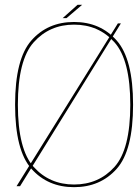

<svg xmlns="http://www.w3.org/2000/svg" viewBox="-20 -771 571 795"><path d="M48.5 0H63L480.5 -674H468ZM286.5 4Q395.5 4 463.2 -72Q531 -148 531 -337.5Q531 -526.5 463.2 -603.2Q395.5 -680 286.5 -680Q177.5 -680 110 -603.5Q42.5 -527 42.5 -337.5Q42.5 -148 110.2 -72Q178 4 286.5 4ZM286.5 -7Q185 -7 119.5 -79.8Q54 -152.5 54 -337.5Q54 -522.5 119.5 -595.8Q185 -669 286.5 -669Q388.5 -669 454 -595.8Q519.5 -522.5 519.5 -337.5Q519.5 -152.5 454 -79.8Q388.5 -7 286.5 -7ZM239.5 -696H255.5L320 -751H301Z"/></svg>

Font: Anybody UltraCondensed Thin Thin
Style: Regular
Weight: 250
Version: Version 1.111